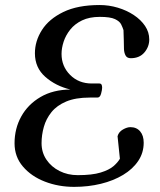

<svg xmlns="http://www.w3.org/2000/svg" viewBox="-20 -726 633 760"><path d="M273.4 13.7Q211.4 13.7 157.7 -7.1Q104 -27.8 70.8 -66.7Q37.6 -105.5 37.6 -158.7Q37.6 -217.3 64.2 -265.1Q90.8 -313 140.4 -342Q189.9 -371.1 258.8 -371.6Q200.2 -385.7 159.2 -421.9Q118.2 -458 118.2 -515.1Q118.2 -563.5 146 -607.2Q173.8 -650.9 230.7 -678.5Q287.6 -706.1 374.5 -706.1Q411.1 -706.1 446.3 -695.6Q481.4 -685.1 509.5 -666.5Q537.6 -647.9 554.2 -623.3Q570.8 -598.6 570.8 -569.8Q570.8 -541 551.5 -518.3Q532.2 -495.6 497.6 -495.6Q482.9 -495.6 477.1 -506.3Q471.2 -517.1 470.7 -532.2Q470.2 -546.9 470 -567.4Q469.7 -587.9 468.8 -606.9Q465.3 -617.7 459.5 -629.6Q453.6 -641.6 435.1 -650.4Q416.5 -659.2 375 -659.2Q334 -659.2 304.9 -645.3Q275.9 -631.3 258.1 -608.9Q240.2 -586.4 231.9 -561Q223.6 -535.6 223.6 -512.7Q223.6 -463.4 257.6 -429.4Q291.5 -395.5 343.3 -395.5H374Q384.3 -395.5 384.3 -378.9Q384.3 -370.6 380.1 -355.2Q376 -339.8 365.7 -339.8H335Q279.3 -339.8 242.2 -324.2Q205.1 -308.6 183.8 -282.2Q162.6 -255.9 153.6 -223.9Q144.5 -191.9 144.5 -159.2Q144.5 -122.6 163.8 -94Q183.1 -65.4 215.6 -49.1Q248 -32.7 287.6 -32.7Q344.7 -32.7 378.2 -43Q411.6 -53.2 429 -68.1Q446.3 -83 454.6 -97.7L445.3 -187Q450.2 -204.1 466.6 -213.4Q482.9 -222.7 496.1 -222.7Q520.5 -222.7 534.7 -206.1Q548.8 -189.5 548.8 -161.1Q548.8 -121.1 527.1 -88.9Q505.4 -56.6 467.3 -33.7Q429.2 -10.7 379.4 1.5Q329.6 13.7 273.4 13.7Z"/></svg>

Font: Gelasio
Style: Italic
Weight: 400
Italic angle: -8.5°
Designer: Eben Sorkin
Foundry: Eben Sorkin
Version: Version 1.008